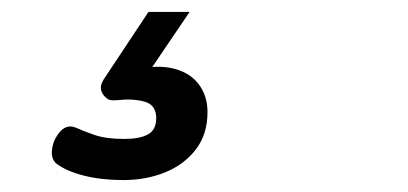

<svg xmlns="http://www.w3.org/2000/svg" viewBox="-20 -33 685 322"><path d="M187 269Q150 269 120.5 261.5Q91 254 74 241Q66 233 67 220.5Q68 208 73 199Q80 186 88.5 181.5Q97 177 107 181Q120 187 139 193.5Q158 200 189 200Q214 200 228 192.5Q242 185 242 165Q242 143 222.5 137.5Q203 132 176 135Q165 136 160.5 133Q156 130 152 124Q148 117 149.5 110.5Q151 104 156 97L229 -13H298L218 105L189 89Q233 75 264 80.5Q295 86 311.5 106Q328 126 328 155Q328 192 308.5 217.5Q289 243 257 256Q225 269 187 269Z"/></svg>

Font: Playwrite CO
Style: Regular
Weight: 400
Designer: Veronika Burian, José Scaglione
Foundry: TypeTogether
Version: Version 1.000